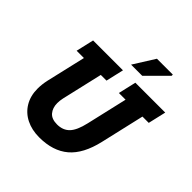

<svg xmlns="http://www.w3.org/2000/svg" viewBox="-250 -1156 1359 1359"><g transform="rotate(45 429.5 -476.5)"><path d="M436 -740 405 -606H348L277 -299Q271 -272 271 -247Q271 -200 296.5 -169.5Q322 -139 377 -139Q435 -139 470 -175Q505 -211 525 -299L596 -606H529L560 -740H859L828 -606H765L689 -277Q654 -125 571.5 -55Q489 15 352 15Q278 15 221 -13.5Q164 -42 132 -95.5Q100 -149 100 -221Q100 -263 110 -309L179 -606H106L137 -740ZM548 -968H707V-956L560 -809H448Z"/></g></svg>

Font: Arvo
Style: Bold Italic
Weight: 700
Italic angle: -13°
Designer: Anton Koovit (Cyrillic Expansion: Cyreal)
Foundry: Anton Koovit, Yassin Baggar
Version: Version 3.000